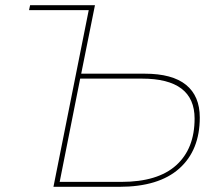

<svg xmlns="http://www.w3.org/2000/svg" viewBox="-20 -720 847 740"><path d="M538 -436Q644 -436 697 -393Q750 -350 750 -267Q750 -141 671 -70.5Q592 0 440 0H186L322 -681H92L96 -700H346L293 -436ZM448 -19Q588 -19 659 -83Q730 -147 730 -263Q730 -417 527 -417H289L210 -19Z"/></svg>

Font: Argentum Sans Thin
Style: Italic
Weight: 100
Italic angle: -11°
Designer: Julieta Ulanovsky (font), Cristiano Sobral (main changes and remaster)
Foundry: Julieta Ulanovsky (font), Cristiano Sobral (main changes and remaster)
Version: Version 2.007;June 15, 2022;FontCreator 14.0.0.2814 64-bit; 